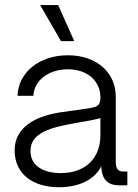

<svg xmlns="http://www.w3.org/2000/svg" viewBox="-20 -748 556 775"><path d="M217.3 7.8C312 7.8 367.2 -32.2 388.7 -77.1L390.1 -62.5C394.5 -21.5 418.9 0 459 0H494.1V-55.7H476.6C455.6 -55.7 447.3 -67.9 447.3 -97.2V-357.4C447.3 -456.5 369.1 -524.9 253.9 -524.9C137.2 -524.9 53.7 -454.6 50.8 -361.3H114.7C117.2 -421.9 174.8 -468.3 253.9 -468.3C333 -468.3 385.3 -420.9 385.3 -355C385.3 -326.2 376.5 -318.4 348.1 -312.5C316.9 -307.6 280.8 -302.2 232.9 -295.9C131.8 -282.2 39.1 -239.7 39.1 -141.1C39.1 -41 118.7 7.8 217.3 7.8ZM225.1 -49.3C153.3 -49.3 103 -80.1 103 -138.2C103 -195.8 150.4 -225.1 249.5 -244.6C307.1 -256.3 348.6 -260.7 385.3 -271.5V-201.7C385.3 -112.3 327.6 -49.3 225.1 -49.3ZM226.1 -582H279.8L214.8 -727.5H142.1Z"/></svg>

Font: Raveo Display Display Light
Style: Regular
Weight: 300
Designer: Jakub Foglar, Rasmus Andersson (Inter)
Foundry: Jakubfoglar.com
Version: Version 1.100;Glyphs 3.2.3 (3260)